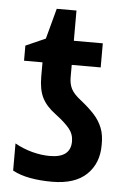

<svg xmlns="http://www.w3.org/2000/svg" viewBox="-50 -699 498 746"><g transform="rotate(5 199.0 -325.5)"><path d="M181 10Q135 10 96 3Q57 -4 27 -20V-126Q59 -108 94.5 -98.5Q130 -89 164 -89Q245 -89 245 -153Q245 -181 227.5 -202.5Q210 -224 173 -252Q136 -279 120 -310.5Q104 -342 104 -393V-449H32V-508L109 -542L141 -661H218V-543H331V-449H218V-400Q218 -375 227.5 -356Q237 -337 264 -316Q297 -290 318.5 -266.5Q340 -243 351 -215Q362 -187 361 -148Q361 -77 315.5 -33.5Q270 10 181 10Z"/></g></svg>

Font: Noto Sans Condensed SemiBold
Style: Regular
Weight: 600
Width: 3
Designer: Monotype Design Team
Foundry: Monotype Imaging Inc.
Version: Version 2.013; ttfautohint (v1.8.4.7-5d5b)